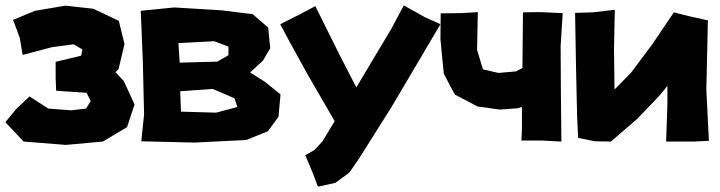

<svg xmlns="http://www.w3.org/2000/svg" viewBox="-30 -536 2728 727"><path d="M19.5 -460.9 44.9 -392.6 55.7 -328.1 167 -357.4 249 -368.2 282.2 -348.6 277.3 -325.2 180.7 -301.8V-240.2L182.6 -192.4L297.9 -184.6L313.5 -153.3L295.9 -125L239.3 -118.2L152.3 -125L82 -170.9L31.2 -123L-9.8 -73.2L10.7 -51.8L59.6 0L219.7 12.7L359.4 0L451.2 -54.7L479.5 -140.6L438.5 -229.5L407.2 -262.7L418.9 -274.4L441.4 -369.1L419.9 -457L323.2 -502.9L217.8 -514.6L102.5 -495.1Z M502.9 -495.1 510.7 -307.6 515.6 -102.5 504.9 -1 706.1 3.9 902.3 -5.9 984.4 -39.1 1024.4 -93.8 1032.2 -178.7 972.7 -226.6 917 -261.7 965.8 -306.6 993.2 -353.5 985.4 -431.6 926.8 -482.4 806.6 -497.1 629.9 -507.8ZM645.5 -373 781.2 -379.9 835 -359.4V-327.1L793 -302.7L650.4 -298.8ZM652.3 -190.4 775.4 -199.2 857.4 -164.1 869.1 -130.9 788.1 -109.4 655.3 -113.3Z M1031.2 -444.3 1066.4 -377.9 1133.8 -255.9 1237.3 -77.1 1190.4 0 1160.2 32.2 1126 51.8 1154.3 119.1 1173.8 170.9 1240.2 156.2 1293 117.2 1330.1 63.5 1453.1 -131.8 1637.7 -444.3 1579.1 -470.7 1499 -515.6 1452.1 -427.7 1319.3 -205.1 1257.8 -324.2 1164.1 -512.7 1104.5 -481.4Z M1950.2 -489.3 1948.2 -278.3 1922.9 -265.6 1857.4 -259.8 1798.8 -273.4 1776.4 -346.7 1779.3 -490.2 1716.8 -486.3 1638.7 -485.4 1637.7 -387.7 1650.4 -256.8 1692.4 -177.7 1778.3 -132.8 1862.3 -121.1 1929.7 -126 1946.3 -130.9V-49.8L1944.3 -3.9H2021.5L2095.7 0L2093.8 -183.6L2092.8 -360.4L2100.6 -486.3L2013.7 -490.2Z M2147.5 -487.3 2151.4 -266.6 2155.3 -90.8 2159.2 -13.7 2222.7 -1 2283.2 0 2382.8 -85.9 2469.7 -176.8 2497.1 -210.9V-141.6L2492.2 0H2597.7L2654.3 -2.9L2644.5 -196.3L2650.4 -459L2579.1 -474.6L2521.5 -489.3L2440.4 -369.1L2359.4 -260.7L2296.9 -197.3L2294.9 -347.7L2297.9 -499L2214.8 -489.3Z"/></svg>

Font: MaokenAssortedSans-TC
Style: Regular
Weight: 500
Version: Version 0.83